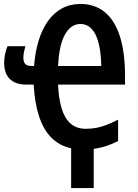

<svg xmlns="http://www.w3.org/2000/svg" viewBox="-20 -745 694 969"><path d="M386 -725Q458 -725 508.5 -684Q559 -643 585 -562Q611 -481 611 -361V-318H273Q276 -248 291 -198Q306 -148 336 -121.5Q366 -95 413 -95Q440 -95 465 -99.5Q490 -104 517.5 -114.5Q545 -125 576 -141V-33Q547 -18 516 -8Q485 2 453 6V204H339V3Q281 -9 240.5 -49Q200 -89 177.5 -157Q155 -225 150 -318H112Q59 -318 30 -346Q1 -374 1 -428Q1 -449 5.5 -471Q10 -493 18 -512H108Q104 -497 101 -482.5Q98 -468 98 -453Q98 -432 107.5 -422Q117 -412 140 -412H152Q157 -481 174.5 -538.5Q192 -596 221.5 -638Q251 -680 292.5 -702.5Q334 -725 386 -725ZM386 -624Q359 -624 338.5 -608Q318 -592 304 -563.5Q290 -535 282.5 -496Q275 -457 273 -412H491Q489 -517 462 -570.5Q435 -624 386 -624Z"/></svg>

Font: Noto Sans Display ExtraCondensed SemiBold
Style: Regular
Weight: 600
Width: 2
Designer: Monotype Design Team
Foundry: Monotype Imaging Inc.
Version: Version 2.003